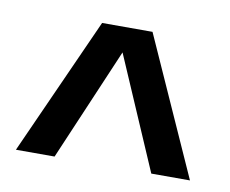

<svg xmlns="http://www.w3.org/2000/svg" viewBox="-46 -763 480 401"><g transform="rotate(10 194.5 -562.0)"><path d="M248 -708 378.9 -416H296.9L193.8 -654.8L91.8 -416H9.8L141.1 -708Z"/></g></svg>

Font: Stilu
Style: Regular
Weight: 400
Designer: Genilson Lima Santos
Foundry: Genilson Lima Santos
Version: Version 1.200;PS 001.200;hotconv 1.0.88;makeotf.lib2.5.64775